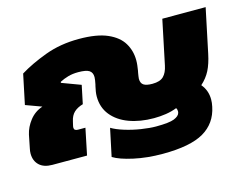

<svg xmlns="http://www.w3.org/2000/svg" viewBox="-94 -692 1172 920"><g transform="rotate(-15 492.0 -232.0)"><path d="M608 86Q531 86 465 71.5Q399 57 367 37L396 -100Q419 -86 457.5 -74Q496 -62 538 -55.5Q580 -49 611 -49Q676 -49 701 -59Q726 -69 730 -85Q731 -87 731 -92Q731 -102 726 -109Q701 -99 671.5 -94.5Q642 -90 612 -90Q543 -90 489 -110Q435 -130 404 -168.5Q373 -207 373 -261Q373 -273 375 -285.5Q377 -298 380 -311L382 -319Q384 -330 385.5 -338.5Q387 -347 387 -354Q387 -377 371.5 -387Q356 -397 317 -397Q289 -397 266.5 -390.5Q244 -384 225 -374L224 -369L318 -334L299 -243Q271 -235 254.5 -219.5Q238 -204 232 -176L228 -159Q227 -155 226.5 -152Q226 -149 226 -146Q226 -131 245 -131H282L255 0H83Q41 0 18.5 -21.5Q-4 -43 -4 -79Q-4 -91 -1 -104L12 -169Q20 -205 45 -237Q70 -269 109 -282L30 -311L61 -459Q116 -493 192.5 -521.5Q269 -550 361 -550Q450 -550 502.5 -527Q555 -504 578 -465.5Q601 -427 601 -380Q601 -367 599.5 -355Q598 -343 596 -330L594 -320Q593 -312 591.5 -304.5Q590 -297 590 -291Q590 -269 603.5 -260Q617 -251 647 -251Q685 -251 702.5 -268.5Q720 -286 727 -320L773 -540H988L942 -321Q932 -273 916 -241.5Q900 -210 871 -184Q899 -151 899 -106Q899 -98 898 -89Q897 -80 895 -71Q879 8 812 47Q745 86 608 86Z"/></g></svg>

Font: Kanit ExtraBold
Style: Italic
Weight: 800
Italic angle: -12°
Designer: Katatrad Team
Foundry: CadsonDemak
Version: Version 2.000; ttfautohint (v1.8.3)